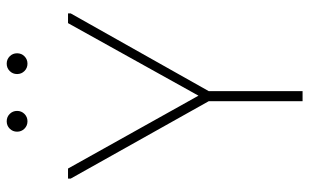

<svg xmlns="http://www.w3.org/2000/svg" viewBox="-195 -728 923 573"><g transform="rotate(-90 266.5 -441.5)"><path d="M251 0V-280L20 -692V-700H50L274 -299H261L484 -700H513V-692L281 -280V0ZM363 -821Q350 -821 341 -830Q332 -839 332 -852Q332 -865 341 -874Q350 -883 363 -883Q376 -883 385 -874Q394 -865 394 -852Q394 -839 385 -830Q376 -821 363 -821ZM191 -821Q178 -821 169 -830Q160 -839 160 -852Q160 -865 169 -874Q178 -883 191 -883Q204 -883 213 -874Q222 -865 222 -852Q222 -839 213 -830Q204 -821 191 -821Z"/></g></svg>

Font: Fustat ExtraLight
Style: Regular
Weight: 250
Designer: Mohamed Gaber, Khaled Hosny, Laura Garcia Mut
Foundry: Kief Type Foundry, Alif Type Foundry, Hard Type Foundry
Version: Version 1.007